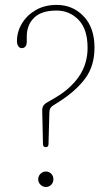

<svg xmlns="http://www.w3.org/2000/svg" viewBox="-20 -740 435 764"><path d="M148 -300.5Q147.5 -321 166 -331.5L199.5 -351Q260.5 -386.5 294.5 -436.2Q328.5 -486 328.5 -549.5Q328.5 -623.5 292.8 -660.8Q257 -698 205 -698Q144.5 -698 115.5 -669.2Q86.5 -640.5 86.5 -594.5V-574.5Q86.5 -549.5 67 -548.5Q58.5 -548 53 -556Q47.5 -564 47.5 -576.5Q47.5 -613.5 67.2 -646.5Q87 -679.5 122.5 -700Q158 -720.5 205.5 -720.5Q269.5 -720.5 312.8 -675.2Q356 -630 356 -550.5Q356 -477 318.5 -427Q281 -377 214 -334.5L191 -320Q177 -311.5 176.5 -294.5L173 -166.5Q173 -154.5 162 -154.5Q151 -154.5 151 -167ZM162.5 4Q150.5 4 141.2 -5Q132 -14 132 -26.5Q132 -39.5 141.2 -48.5Q150.5 -57.5 162.5 -57.5Q175.5 -57.5 184 -48.5Q192.5 -39.5 192.5 -26.5Q192.5 -14 184 -5Q175.5 4 162.5 4Z"/></svg>

Font: Fraunces 144pt SuperSoft Thin
Style: Regular
Weight: 100
Version: Version 1.000;[0bf87f6ff]